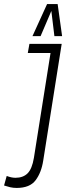

<svg xmlns="http://www.w3.org/2000/svg" viewBox="-59 -916 326 946"><path d="M-39 -2 -26 -49Q-2 -40 17 -40Q55 -40 77 -62Q99 -84 108 -138L190 -655H78L86 -700H245L154 -125Q145 -66 116.5 -28Q88 10 23 10Q6 10 -9 6.5Q-24 3 -39 -2ZM101 -738 173 -896H225L247 -738H209L194 -862L141 -738Z"/></svg>

Font: Georama ExtraCondensed Light
Style: Italic
Weight: 300
Width: 2
Italic angle: -9°
Designer: Jean-Baptiste Levee
Foundry: Production Type
Version: Version 1.000